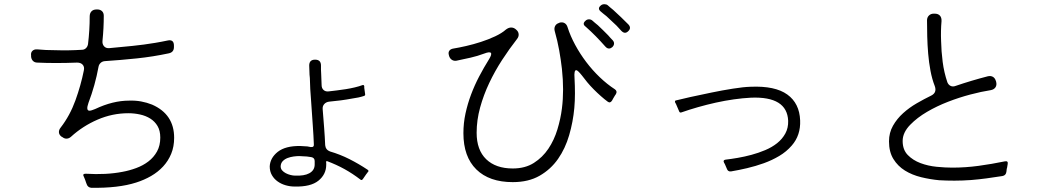

<svg xmlns="http://www.w3.org/2000/svg" viewBox="-20 -854 5040 914"><path d="M392 21Q390 17 389 13Q388 9 386 4Q384 -1 382.5 -5Q381 -9 379 -13Q371 -27 388 -27Q486 -21 563 -36Q596 -42 628.5 -54Q661 -66 686.5 -85.5Q712 -105 727.5 -133Q743 -161 743 -199Q743 -232 730 -254Q717 -276 695.5 -289.5Q674 -303 646.5 -309Q619 -315 591 -315Q515 -315 444.5 -284.5Q374 -254 318 -203Q308 -194 296 -194Q286 -194 276 -202L272 -204Q261 -213 260.5 -224.5Q260 -236 269 -247Q313 -304 339 -376Q365 -448 379 -518Q383 -535 374 -545.5Q365 -556 347 -556Q242 -552 158 -556Q145 -556 137 -564Q129 -572 128 -585V-590Q126 -604 134.5 -612Q143 -620 157 -619Q177 -617 199 -616Q221 -615 246 -615Q275 -614 306.5 -614.5Q338 -615 370 -617Q381 -617 389 -624.5Q397 -632 399 -644Q403 -677 405 -710Q407 -743 407 -776Q407 -791 415.5 -800Q424 -809 440 -809H443Q457 -809 465.5 -801Q474 -793 474 -779Q474 -720 468 -661Q466 -644 475.5 -633.5Q485 -623 502 -625Q557 -630 611 -635.5Q665 -641 719 -650Q735 -653 749.5 -655.5Q764 -658 777 -661Q808 -668 808 -637V-630Q808 -605 783 -600Q708 -584 631.5 -576Q555 -568 479 -563Q467 -562 459 -554.5Q451 -547 449 -536Q433 -448 401 -364Q388 -327 406 -327Q414 -327 433 -335Q517 -375 595 -375Q625 -376 652 -371Q679 -366 704 -356Q809 -310 809 -198Q809 -156 795 -122Q781 -88 756.5 -61.5Q732 -35 699 -16Q666 3 628 15Q544 42 414 40Q397 38 392 21Z M1382 34Q1361 34 1340 28Q1319 22 1302 10Q1285 -2 1274.5 -20Q1264 -38 1264 -62Q1266 -102 1302 -131Q1339 -160 1409 -159L1443 -157L1459 -154Q1476 -152 1474 -168Q1473 -188 1472 -210.5Q1471 -233 1469 -257L1461 -373Q1456 -432 1455 -483Q1453 -499 1453 -513.5Q1453 -528 1452 -542Q1452 -570 1480 -570Q1508 -570 1508 -542Q1508 -532 1508 -522Q1508 -512 1509 -501L1511 -449Q1511 -434 1520.5 -425.5Q1530 -417 1545 -419Q1562 -421 1583 -423.5Q1604 -426 1626 -429.5Q1648 -433 1669 -438Q1690 -443 1706 -449Q1712 -451 1714 -444V-436L1718 -407Q1720 -399 1712 -397Q1688 -389 1657 -385Q1604 -375 1546 -370Q1532 -368 1523.5 -358.5Q1515 -349 1516 -335L1523 -246Q1525 -223 1526 -202.5Q1527 -182 1528 -163Q1530 -141 1551 -133Q1599 -119 1643.5 -96.5Q1688 -74 1730 -46Q1738 -40 1731 -35L1727 -29L1725 -27L1707 -1Q1701 6 1696 1Q1658 -28 1620 -49Q1582 -70 1537 -87Q1532 -87 1532 -83L1533 -79V-70Q1533 -24 1496 6Q1459 36 1382 34ZM1384 -18Q1428 -16 1452 -29Q1478 -43 1478 -71V-87Q1478 -103 1462 -106L1441 -109L1404 -111Q1392 -111 1377.5 -109Q1363 -107 1349.5 -102Q1336 -97 1326.5 -87.5Q1317 -78 1316 -63Q1316 -51 1323 -43Q1330 -35 1340.5 -29.5Q1351 -24 1363 -21Q1375 -18 1384 -18Z M2938 -707Q2933 -713 2927 -719Q2921 -725 2915 -732L2867 -777Q2859 -783 2852.5 -788.5Q2846 -794 2840 -799Q2823 -813 2839 -827Q2846 -834 2857 -834Q2867 -834 2873 -829Q2879 -824 2885 -818.5Q2891 -813 2899 -807Q2918 -790 2936 -772.5Q2954 -755 2972 -737Q2987 -720 2970 -705Q2963 -698 2955 -698Q2947 -698 2938 -707ZM2862 -632Q2839 -658 2816.5 -681Q2794 -704 2768 -727Q2750 -740 2767 -755Q2774 -762 2784 -762Q2793 -762 2800 -756Q2806 -751 2812 -745.5Q2818 -740 2826 -734Q2839 -722 2851 -710Q2863 -698 2875 -686Q2881 -679 2886.5 -673Q2892 -667 2897 -662Q2904 -654 2903 -645Q2902 -636 2894 -629Q2887 -623 2879 -623Q2870 -623 2862 -632ZM2421 13Q2309 13 2247.5 -47.5Q2186 -108 2186 -220Q2186 -268 2196 -314Q2206 -360 2222.5 -404Q2239 -448 2261 -490Q2283 -532 2308 -572Q2337 -619 2285 -599Q2253 -587 2220 -579.5Q2187 -572 2153 -565Q2141 -563 2131.5 -569Q2122 -575 2118 -587L2117 -591Q2113 -604 2119 -612.5Q2125 -621 2139 -623Q2164 -627 2199 -635Q2234 -643 2269.5 -654.5Q2305 -666 2337 -681Q2369 -696 2388 -713Q2401 -723 2413 -723Q2426 -723 2436 -714L2437 -713Q2448 -704 2449 -691.5Q2450 -679 2441 -668Q2405 -622 2370.5 -569Q2336 -516 2309 -459Q2282 -402 2265.5 -342Q2249 -282 2249 -222Q2249 -140 2294.5 -96Q2340 -52 2421 -52Q2480 -52 2521.5 -78.5Q2563 -105 2590.5 -146Q2618 -187 2633.5 -238Q2649 -289 2655 -338Q2666 -424 2655 -526Q2650 -570 2642 -614.5Q2634 -659 2621 -705Q2617 -719 2622.5 -730Q2628 -741 2642 -745L2643 -746Q2657 -750 2667.5 -744Q2678 -738 2682 -724Q2695 -683 2718 -640.5Q2741 -598 2770.5 -559Q2800 -520 2835 -486.5Q2870 -453 2907 -429Q2920 -420 2912 -406Q2910 -403 2907.5 -399.5Q2905 -396 2903 -392Q2900 -387 2898 -383.5Q2896 -380 2894 -376Q2885 -361 2873 -370Q2858 -381 2841 -396Q2824 -411 2807 -428Q2790 -445 2775.5 -462.5Q2761 -480 2750 -495Q2730 -520 2723 -520Q2712 -520 2715 -482Q2717 -445 2717 -409.5Q2717 -374 2714 -340Q2708 -274 2689.5 -210.5Q2671 -147 2636.5 -97.5Q2602 -48 2549 -17.5Q2496 13 2421 13Z M3440 -51 3434 -65Q3430 -75 3427 -79Q3420 -92 3434 -94Q3460 -97 3492 -102.5Q3524 -108 3557.5 -117Q3591 -126 3623 -139.5Q3655 -153 3679.5 -172.5Q3704 -192 3718.5 -218.5Q3733 -245 3732 -279Q3727 -396 3555 -389Q3516 -387 3473.5 -381Q3431 -375 3388 -365.5Q3345 -356 3303 -344Q3261 -332 3224 -319Q3216 -316 3213 -324L3198 -359L3194 -366Q3191 -375 3198 -376L3266 -392Q3317 -403 3367.5 -413.5Q3418 -424 3469 -432Q3519 -440 3553 -441Q3670 -446 3728 -404Q3786 -362 3789 -281Q3792 -210 3749 -161Q3724 -132 3689.5 -111.5Q3655 -91 3616 -77Q3577 -63 3536.5 -53.5Q3496 -44 3460 -38Q3445 -36 3440 -51Z M4752 -16Q4714 -10 4677 -5Q4640 0 4603 3Q4561 6 4523.5 6Q4486 6 4451 4Q4408 0 4365 -10.5Q4322 -21 4288 -42Q4254 -63 4233 -97Q4212 -131 4212 -181Q4212 -222 4231 -255.5Q4250 -289 4279.5 -315.5Q4309 -342 4344.5 -362.5Q4380 -383 4413 -399Q4441 -413 4430 -444Q4417 -477 4409.5 -517Q4402 -557 4398.5 -598.5Q4395 -640 4394 -681Q4393 -722 4393 -757Q4393 -771 4402 -780Q4411 -789 4425 -789H4429Q4446 -789 4454.5 -779.5Q4463 -770 4462 -753Q4460 -730 4459.5 -706.5Q4459 -683 4460 -659Q4461 -610 4467.5 -559.5Q4474 -509 4490 -462Q4495 -450 4505.5 -445Q4516 -440 4529 -445Q4567 -458 4605.5 -469.5Q4644 -481 4683 -491Q4697 -494 4707 -488Q4717 -482 4721 -468L4722 -465Q4726 -449 4719 -438.5Q4712 -428 4697 -425Q4652 -418 4599 -404Q4546 -390 4493 -369.5Q4440 -349 4393 -321.5Q4346 -294 4313 -260Q4277 -223 4277 -183Q4277 -141 4301.5 -116Q4326 -91 4362 -77.5Q4398 -64 4439 -60Q4480 -56 4513 -56Q4576 -56 4638.5 -64.5Q4701 -73 4764 -86Q4780 -89 4777 -73L4774 -55Q4772 -50 4772 -45.5Q4772 -41 4771 -37Q4769 -19 4752 -16Z"/></svg>

Font: Higure Gothic
Style: Regular
Weight: 400
Designer: Yoshimichi Ohira
Foundry: Positype
Version: Version 1.000